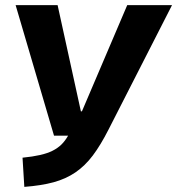

<svg xmlns="http://www.w3.org/2000/svg" viewBox="-20 -713 692 750"><path d="M41 -693H205L296 -278H300L477 -693H652L404 -207Q373 -146 342.5 -105.5Q312 -65 274.5 -39.5Q237 -14 189 -1Q141 12 75 17L68 -97Q108 -101 136.5 -107.5Q165 -114 185 -124Q205 -134 219.5 -148Q234 -162 246 -183H191Z"/></svg>

Font: Qjlgwqiwhsfqbnnlvksmvfsycuq
Style: Regular
Weight: 700
Italic angle: -8°
Designer: Carrois Corporate & Edenspiekermann
Foundry: Carrois Corporate GbR & Edenspiekermann AG
Version: Version 2.001